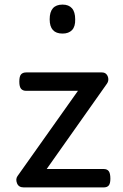

<svg xmlns="http://www.w3.org/2000/svg" viewBox="-20 -815 535 835"><path d="M83 0Q61 0 54 -18Q47 -36 56 -49L319 -420H94Q79 -420 71.5 -429Q64 -438 64 -460Q64 -483 71.5 -491.5Q79 -500 94 -500H423Q436 -500 443 -492Q450 -484 451 -472.5Q452 -461 445 -451L183 -80H431Q446 -80 453 -70.5Q460 -61 460 -38Q460 -17 453 -8.5Q446 0 431 0ZM252 -669Q224 -669 210 -684.5Q196 -700 196 -731Q196 -763 210 -779Q224 -795 252 -795Q279 -795 293 -779Q307 -763 307 -731Q308 -700 293.5 -684.5Q279 -669 252 -669Z"/></svg>

Font: Playwrite IT Trad
Style: Regular
Weight: 400
Designer: Veronika Burian, José Scaglione
Foundry: TypeTogether
Version: Version 1.002